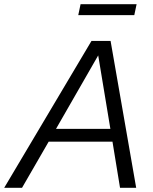

<svg xmlns="http://www.w3.org/2000/svg" viewBox="-64 -895 731 915"><path d="M0 0ZM-44 0 372 -700H463L585 0H508L472 -220H168L41 0ZM203 -281H462L404 -631ZM587 -875 576 -823H309L320 -875Z"/></svg>

Font: Red Hat Text
Style: Italic
Weight: 400
Italic angle: -12°
Designer: Pentagram / MCKL
Foundry: Pentagram / MCKL
Version: Version 1.005; Red Hat Text Italic